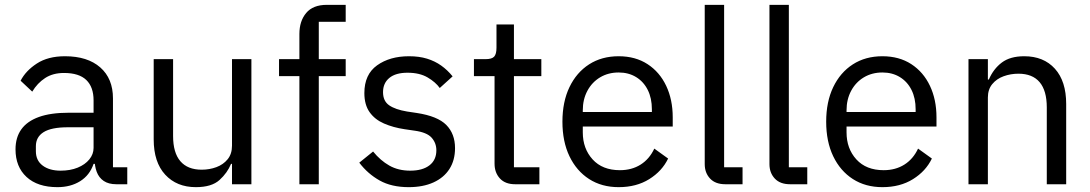

<svg xmlns="http://www.w3.org/2000/svg" viewBox="-20 -760 4498 792"><path d="M505 0H460Q428 0 408 -13.5Q388 -27 379 -51Q370 -75 370 -106V-113L401 -84H366Q350 -37 310.5 -12.5Q271 12 217 12Q135 12 89.5 -30Q44 -72 44 -144Q44 -193 68 -226.5Q92 -260 140.5 -277.5Q189 -295 264 -295H366V-346Q366 -401 336 -430Q306 -459 244 -459Q198 -459 166 -438Q134 -417 113 -382L65 -427Q86 -468 132 -498Q178 -528 248 -528Q341 -528 393.5 -482Q446 -436 446 -354V-70H505ZM366 -235H260Q192 -235 160 -215Q128 -195 128 -157V-136Q128 -98 156 -77Q184 -56 230 -56Q270 -56 300.5 -68.5Q331 -81 348.5 -102.5Q366 -124 366 -150Z M937 0V-84H933Q918 -47 885.5 -17.5Q853 12 788 12Q709 12 661.5 -39.5Q614 -91 614 -185V-516H694V-199Q694 -130 724 -95Q754 -60 812 -60Q844 -60 872.5 -70.5Q901 -81 919 -103Q937 -125 937 -159V-516H1017V0Z M1215 0V-446H1131V-516H1215V-620Q1215 -673 1243 -706.5Q1271 -740 1328 -740H1406V-670H1295V-516H1406V-446H1295V0Z M1666 12Q1595 12 1546 -15.5Q1497 -43 1462 -89L1519 -135Q1549 -98 1586 -77Q1623 -56 1672 -56Q1723 -56 1751.5 -78Q1780 -100 1780 -140Q1780 -170 1760.5 -192Q1741 -214 1690 -221L1649 -227Q1602 -234 1564 -250.5Q1526 -267 1504.5 -297.5Q1483 -328 1483 -376Q1483 -453 1535.5 -490.5Q1588 -528 1667 -528Q1709 -528 1741.5 -518Q1774 -508 1800 -489.5Q1826 -471 1847 -445L1794 -397Q1777 -421 1744 -440.5Q1711 -460 1661 -460Q1612 -460 1586 -438.5Q1560 -417 1560 -380Q1560 -343 1585.5 -325.5Q1611 -308 1659 -300L1699 -294Q1785 -281 1821 -244.5Q1857 -208 1857 -149Q1857 -99 1834 -63Q1811 -27 1768 -7.5Q1725 12 1666 12Z M2205 0H2105Q2064 0 2042 -24Q2020 -48 2020 -85V-446H1935V-516H1983Q2009 -516 2018.5 -526.5Q2028 -537 2028 -563V-659H2100V-516H2213V-446H2100V-70H2205Z M2532 12Q2462 12 2410 -21.5Q2358 -55 2329 -115.5Q2300 -176 2300 -258Q2300 -340 2329 -400.5Q2358 -461 2410 -494.5Q2462 -528 2532 -528Q2601 -528 2651 -495.5Q2701 -463 2728 -406Q2755 -349 2755 -276V-238H2384V-214Q2384 -147 2424.5 -102.5Q2465 -58 2537 -58Q2586 -58 2622.5 -81Q2659 -104 2679 -147L2736 -106Q2711 -54 2658 -21Q2605 12 2532 12ZM2532 -461Q2489 -461 2455.5 -441Q2422 -421 2403 -385.5Q2384 -350 2384 -305V-298H2669V-309Q2669 -355 2652 -389Q2635 -423 2604 -442Q2573 -461 2532 -461Z M3043 0H2972Q2931 0 2909 -23.5Q2887 -47 2887 -83V-740H2967V-70H3043Z M3310 0H3239Q3198 0 3176 -23.5Q3154 -47 3154 -83V-740H3234V-70H3310Z M3620 12Q3550 12 3498 -21.5Q3446 -55 3417 -115.5Q3388 -176 3388 -258Q3388 -340 3417 -400.5Q3446 -461 3498 -494.5Q3550 -528 3620 -528Q3689 -528 3739 -495.5Q3789 -463 3816 -406Q3843 -349 3843 -276V-238H3472V-214Q3472 -147 3512.5 -102.5Q3553 -58 3625 -58Q3674 -58 3710.5 -81Q3747 -104 3767 -147L3824 -106Q3799 -54 3746 -21Q3693 12 3620 12ZM3620 -461Q3577 -461 3543.5 -441Q3510 -421 3491 -385.5Q3472 -350 3472 -305V-298H3757V-309Q3757 -355 3740 -389Q3723 -423 3692 -442Q3661 -461 3620 -461Z M4055 0H3975V-516H4055V-432H4059Q4078 -476 4112.5 -502Q4147 -528 4205 -528Q4285 -528 4331.5 -476.5Q4378 -425 4378 -331V0H4298V-317Q4298 -386 4268.5 -421Q4239 -456 4181 -456Q4149 -456 4120 -445.5Q4091 -435 4073 -413Q4055 -391 4055 -358Z"/></svg>

Font: IBM Plex Sans
Style: Regular
Weight: 400
Designer: Mike Abbink, Paul van der Laan, Pieter van Rosmalen
Foundry: Bold Monday
Version: Version 3.201